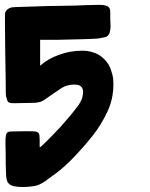

<svg xmlns="http://www.w3.org/2000/svg" viewBox="-22 -750 602 773"><path d="M312.5 -379.9Q312.5 -393.6 304.7 -401.4Q297.9 -408.2 284.2 -409.2Q266.6 -410.2 251 -406.2Q235.4 -402.3 221.7 -392.6Q207 -382.8 192.4 -373Q177.7 -362.3 163.1 -352.5Q152.3 -343.8 139.6 -339.8Q127 -335.9 112.3 -335.9Q95.7 -335.9 62.5 -335Q29.3 -334 23.4 -335Q10.7 -335.9 7.8 -344.7Q4.9 -352.5 2 -363.3Q1 -365.2 1 -423.8Q0 -482.4 -1 -547.9Q-1 -600.6 -2 -644.5Q-2 -660.2 -2 -670.9Q-2 -689.5 -2 -693.4Q-1 -705.1 7.8 -711.9Q15.6 -718.8 28.3 -720.7Q37.1 -721.7 78.1 -722.7Q119.1 -723.6 167 -725.6Q198.2 -725.6 228.5 -726.6Q258.8 -727.5 278.3 -727.5Q303.7 -728.5 329.1 -729.5Q354.5 -729.5 379.9 -730.5Q399.4 -730.5 411.1 -724.6Q421.9 -718.8 421.9 -702.1Q421.9 -689.5 421.9 -675.8Q422.9 -662.1 422.9 -649.4Q423.8 -644.5 422.9 -639.6Q421.9 -634.8 421.9 -629.9Q418.9 -605.5 402.3 -600.6Q384.8 -596.7 370.1 -594.7Q342.8 -592.8 296.9 -591.8Q251 -590.8 210.9 -589.8Q184.6 -589.8 164.1 -589.8Q144.5 -589.8 139.6 -589.8Q139.6 -562.5 139.6 -524.4Q139.6 -485.4 139.6 -485.4Q170.9 -513.7 215.8 -529.3Q259.8 -545.9 309.6 -545.9Q334 -545.9 352.5 -539.1Q372.1 -533.2 385.7 -522.5Q411.1 -502.9 421.9 -476.6Q431.6 -450.2 433.6 -432.6Q434.6 -419.9 434.6 -408.2Q434.6 -385.7 430.7 -364.3Q424.8 -331.1 410.2 -299.8Q384.8 -246.1 350.6 -203.1Q316.4 -160.2 276.4 -118.2Q240.2 -80.1 204.1 -52.7Q167 -26.4 160.2 -20.5Q148.4 -12.7 135.7 -6.8Q123 -1 108.4 0Q89.8 2.9 72.3 2.9Q70.3 2.9 69.3 2.9Q51.8 2.9 35.2 0Q19.5 -2.9 10.7 -13.7Q2 -24.4 2 -60.5Q1 -73.2 1 -90.8Q1 -108.4 1 -126Q0 -152.3 0 -174.8Q0 -196.3 1 -198.2Q2 -210.9 6.8 -215.8Q11.7 -220.7 24.4 -220.7Q43.9 -220.7 80.1 -221.7Q115.2 -221.7 120.1 -220.7Q127.9 -219.7 131.8 -215.8Q135.7 -212.9 136.7 -205.1Q137.7 -196.3 137.7 -187.5Q137.7 -179.7 137.7 -170.9Q137.7 -168 137.7 -162.1Q137.7 -157.2 138.7 -157.2Q141.6 -157.2 167 -182.6Q191.4 -207 221.7 -239.3Q240.2 -260.7 258.8 -282.2Q276.4 -302.7 288.1 -319.3Q288.1 -319.3 288.1 -318.4Q303.7 -339.8 308.6 -354.5Q312.5 -369.1 312.5 -379.9Z"/></svg>

Font: KARPATY Font
Style: Regular
Weight: 400
Designer: Inna Sieryk
Version: Version 1.1